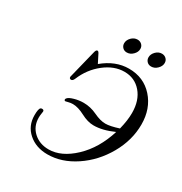

<svg xmlns="http://www.w3.org/2000/svg" viewBox="-206 -1041 1148 1213"><g transform="rotate(30 367.5 -434.5)"><path d="M120.1 -151.9Q120.1 -199.7 131.8 -208Q134.8 -210.9 142.1 -210.9Q156.2 -210.9 155.8 -198.2Q155.8 -195.3 153.3 -180.7Q150.9 -166 150.9 -152.8Q150.9 -88.9 194.8 -48.8Q238.8 -8.8 304.2 -8.8Q397 -8.8 487.1 -94Q577.1 -179.2 620.1 -317.9Q539.1 -281.7 474.1 -282.2Q432.1 -282.2 383.1 -308.1Q334 -334 295.9 -334Q279.8 -334 263.4 -329.6Q247.1 -325.2 245.1 -325.2Q240.2 -325.2 238 -328.6Q235.8 -332 236.8 -336.4Q237.8 -340.8 242.2 -345.2Q252 -356.4 284.4 -365.7Q316.9 -375 351.1 -375Q400.9 -375 449 -352.1Q497.1 -329.1 534.2 -329.1Q568.4 -329.1 629.9 -349.1Q647 -417 647 -471.2Q647 -563 599.4 -618.4Q551.8 -673.8 476.1 -673.8Q401.9 -673.8 332.5 -619.4Q263.2 -564.9 228 -480Q220.2 -460.9 208 -460.9Q194.8 -460.9 194.8 -475.1L246.1 -682.1Q251 -704.1 261.2 -704.1Q268.1 -704.1 273.4 -694.6Q278.8 -685.1 305.2 -631.8Q393.1 -705.1 491.2 -705.1Q599.1 -705.1 667 -629.2Q734.9 -553.2 734.9 -438.2Q734.9 -323.2 673.8 -216.1Q612.8 -108.9 514.9 -43.5Q417 22 314 22Q230 22 175 -26.4Q120.1 -74.7 120.1 -151.9ZM383.3 -829.1Q383.3 -852.1 402.3 -871.6Q421.4 -891.1 446.3 -891.1Q464.4 -891.1 477.3 -879.2Q490.2 -867.2 490.2 -848.1Q490.2 -825.2 470.7 -805.7Q451.2 -786.1 426.3 -786.1Q407.2 -786.1 395.3 -798.6Q383.3 -811 383.3 -829.1ZM561 -829.1Q561 -852.1 580.1 -871.6Q599.1 -891.1 624 -891.1Q642.1 -891.1 655 -879.2Q668 -867.2 668 -848.1Q668 -825.2 648.4 -805.7Q628.9 -786.1 604 -786.1Q585 -786.1 573 -798.6Q561 -811 561 -829.1Z"/></g></svg>

Font: CMU Classical Serif
Style: Italic
Weight: 500
Italic angle: -14.04°
Version: Version 0.7.0